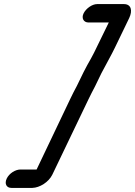

<svg xmlns="http://www.w3.org/2000/svg" viewBox="-20 -771 661 939"><path d="M413 -661H512L452 -538C446 -524 436 -506 425 -485C400 -442 377 -396 356 -351C345 -330 333 -308 323 -286L159 58H80C55 58 25 77 13 102C1 127 11 148 36 148H138C174 147 218 120 236 83L413 -286C423 -307 434 -328 445 -349C455 -370 465 -391 476 -413C495 -450 526 -504 542 -538L612 -683C629 -719 622 -751 586 -751H455C431 -751 401 -730 389 -706C377 -682 389 -661 413 -661Z"/></svg>

Font: Electronic
Style: BlkUltIt
Weight: 900
Version: Version 1.011